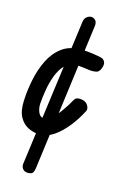

<svg xmlns="http://www.w3.org/2000/svg" viewBox="-117 -628 582 871"><g transform="rotate(15 174.5 -192.0)"><path d="M105 187Q89 187 81 177Q73 167 74 154L167 -538Q169 -555 179.5 -563Q190 -571 200 -571Q211 -571 220 -562Q229 -553 226 -533L135 157Q134 166 129.5 176.5Q125 187 105 187ZM111 5Q85 5 59 -7Q33 -19 17 -47Q1 -75 3 -123Q5 -173 15.5 -224.5Q26 -276 47.5 -319.5Q69 -363 104.5 -389.5Q140 -416 193 -416Q218 -416 246.5 -412Q275 -408 291 -404Q304 -400 309 -388Q314 -376 306 -357Q299 -339 285.5 -336.5Q272 -334 258 -335Q245 -337 224.5 -339.5Q204 -342 190 -342Q159 -342 138 -320.5Q117 -299 104.5 -265.5Q92 -232 86 -196Q80 -160 78 -130Q77 -108 85.5 -89Q94 -70 115 -70Q128 -70 146.5 -86Q165 -102 184.5 -129Q204 -156 221 -187Q227 -198 242.5 -198.5Q258 -199 270 -193Q282 -187 287.5 -174Q293 -161 288 -152Q267 -111 238.5 -75Q210 -39 178 -17Q146 5 111 5Z"/></g></svg>

Font: Edu NSW ACT Foundation Medium
Style: Regular
Weight: 500
Version: Version 1.003